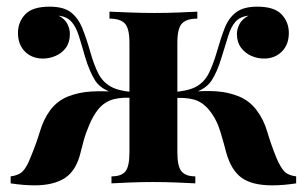

<svg xmlns="http://www.w3.org/2000/svg" viewBox="-20 -551 923 577"><path d="M753 -531Q804 -531 826 -508Q848 -485 848 -452Q848 -417 827 -396Q806 -375 773 -375Q754 -375 735.5 -383Q717 -391 704.5 -407.5Q692 -424 692 -449Q692 -464 700 -479Q708 -494 727 -504Q701 -501 687.5 -485.5Q674 -470 666 -443.5Q658 -417 646 -379Q633 -335 615.5 -308.5Q598 -282 556 -270L557 -275Q595 -279 631 -276.5Q667 -274 698.5 -261Q730 -248 751 -220Q772 -193 783 -155.5Q794 -118 811 -76Q822 -50 833.5 -37Q845 -24 870 -21V0Q851 3 833 4.5Q815 6 798 6Q738 6 706.5 -16.5Q675 -39 660 -92Q654 -116 642.5 -154.5Q631 -193 608 -221Q588 -245 562 -252Q536 -259 497 -256V-274Q544 -277 568.5 -290Q593 -303 606.5 -329Q620 -355 632 -396Q643 -435 655 -466Q667 -497 689.5 -514Q712 -531 753 -531ZM129 -531Q171 -531 193 -514Q215 -497 227.5 -466Q240 -435 251 -396Q262 -357 275 -331Q288 -305 312.5 -291Q337 -277 385 -274V-256Q351 -260 322.5 -253Q294 -246 274 -221Q260 -203 249 -177.5Q238 -152 231.5 -128.5Q225 -105 222 -92Q209 -38 175 -16Q141 6 84 6Q68 6 49.5 4.5Q31 3 12 0V-21Q37 -24 49 -37Q61 -50 71 -76Q89 -119 100 -156Q111 -193 131 -220Q153 -249 185.5 -261.5Q218 -274 254.5 -276Q291 -278 326 -275V-270Q283 -282 266 -309Q249 -336 236 -379Q225 -418 216.5 -444.5Q208 -471 194.5 -486Q181 -501 156 -504Q175 -494 182.5 -479Q190 -464 190 -449Q190 -424 178 -407.5Q166 -391 147 -383Q128 -375 109 -375Q76 -375 55 -396Q34 -417 34 -452Q34 -485 56 -508Q78 -531 129 -531ZM573 -516V-495Q540 -495 526.5 -480Q513 -465 513 -423V-93Q513 -51 525.5 -36Q538 -21 567 -21V0Q549 -1 512 -2.5Q475 -4 440 -4Q405 -4 369 -2.5Q333 -1 315 0V-21Q345 -21 357 -36Q369 -51 369 -93V-423Q369 -465 355.5 -480Q342 -495 309 -495V-516Q329 -515 368.5 -513.5Q408 -512 444 -512Q482 -512 518.5 -513.5Q555 -515 573 -516Z"/></svg>

Font: Playfair Display
Style: Bold
Weight: 700
Designer: Claus Eggers Sørensen
Foundry: Claus Eggers Sørensen
Version: Version 1.203